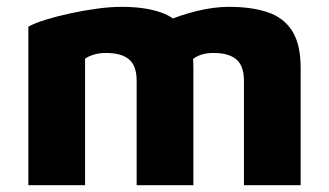

<svg xmlns="http://www.w3.org/2000/svg" viewBox="-20 -542 963 562"><path d="M546 -344V0H380V-306Q380 -326 375 -341.5Q370 -357 359 -367Q348 -377 331 -382Q314 -387 290 -387Q269 -387 252.5 -381.5Q236 -376 229 -370V0H63V-464Q81 -474 113 -484Q145 -494 184 -502.5Q223 -511 263 -516.5Q303 -522 336 -522Q403 -522 450 -506Q497 -490 521.5 -451Q546 -412 546 -344ZM380 -427Q411 -455 457.5 -476Q504 -497 555 -509.5Q606 -522 650 -522Q717 -522 764 -506Q811 -490 835.5 -451Q860 -412 860 -344V0H694V-306Q694 -326 689 -341.5Q684 -357 673 -367Q662 -377 645 -382Q628 -387 604 -387Q583 -387 566.5 -381Q550 -375 543 -367Z"/></svg>

Font: Maven Pro ExtraBold
Style: Regular
Weight: 800
Designer: Joe Prince
Foundry: Joe Prince
Version: Version 2.100